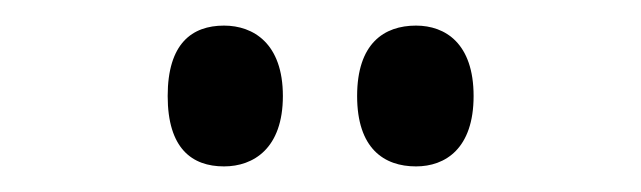

<svg xmlns="http://www.w3.org/2000/svg" viewBox="-20 -767 501 150"><path d="M305 -637C328 -637 350 -651 350 -692C350 -733 328 -747 305 -747C280 -747 259 -733 259 -692C259 -651 280 -637 305 -637ZM155 -637C178 -637 201 -651 201 -692C201 -733 178 -747 155 -747C130 -747 111 -733 111 -692C111 -651 130 -637 155 -637Z"/></svg>

Font: Noto Serif Ethiopic ExtraCondensed Medium
Style: Regular
Weight: 500
Width: 2
Designer: Monotype Design Team
Foundry: Monotype Imaging Inc.
Version: Version 2.102